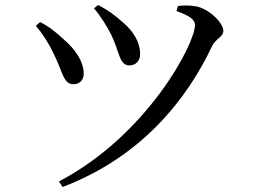

<svg xmlns="http://www.w3.org/2000/svg" viewBox="-20 -713 1040 766"><path d="M215 11 230 33C547 -88 727 -319 826 -529C841 -560 871 -565 871 -590C871 -624 809 -681 760 -688C736 -692 709 -692 690 -689L684 -669C737 -650 758 -634 758 -614C758 -536 565 -172 215 11ZM273 -377C301 -377 315 -397 314 -422C313 -464 285 -513 233 -557C210 -579 175 -608 140 -625L123 -610C149 -580 173 -543 194 -499C230 -428 232 -377 273 -377ZM496 -452C520 -452 539 -468 539 -498C539 -544 512 -589 470 -624C440 -651 410 -673 372 -693L355 -680C382 -648 407 -608 425 -572C457 -505 456 -452 496 -452Z"/></svg>

Font: Source Han Serif CN Medium
Style: Regular
Weight: 500
Designer: Ryoko NISHIZUKA 西塚涼子 (kana & ideographs); Frank Grießhammer (Latin, Greek & Cyrillic); Wenlong ZHANG 张文龙 (bopomofo); San
Foundry: Adobe
Version: Version 2.002;hotconv 1.1.0;makeotfexe 2.6.0